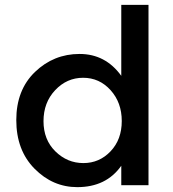

<svg xmlns="http://www.w3.org/2000/svg" viewBox="-20 -762 712 790"><path d="M479 -450V-742H591V0H479V-80Q417 8 298 8Q197 8 122 -68Q47 -144 47 -268Q47 -392 124 -466Q201 -540 307.5 -540Q414 -540 479 -450ZM159 -263.5Q159 -187 208 -139Q257 -91 323 -91Q389 -91 435 -139.5Q481 -188 481 -264Q481 -340 435 -391Q389 -442 322 -442Q255 -442 207 -391Q159 -340 159 -263.5Z"/></svg>

Font: Myanmar Khyay
Style: Regular
Weight: 400
Designer: Danh Hong
Foundry: Google Inc.
Version: Version 1.10 March 4, 2015